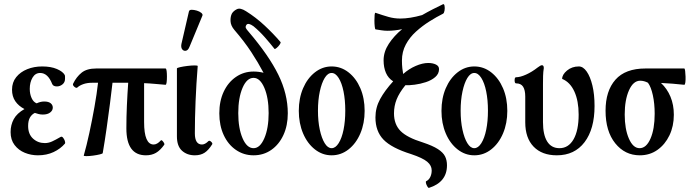

<svg xmlns="http://www.w3.org/2000/svg" viewBox="-20 -751 3390 942"><path d="M166 11Q132 11 101.5 -1.5Q71 -14 51.5 -39.5Q32 -65 32 -103Q32 -138 47.5 -166.5Q63 -195 100 -216Q71 -231 55 -254.5Q39 -278 39 -311Q39 -347 59.5 -372.5Q80 -398 113.5 -411.5Q147 -425 187 -425Q230 -425 259 -412.5Q288 -400 297 -384Q299 -381 299 -375.5Q299 -370 299 -364Q299 -347 286.5 -337Q274 -327 259 -327Q241 -327 236 -339Q215 -393 177 -393Q153 -393 139.5 -370Q126 -347 126 -315Q126 -290 135 -270Q144 -250 160 -244Q168 -248 177.5 -250.5Q187 -253 197 -253Q218 -253 228.5 -244.5Q239 -236 239 -223Q239 -209 226 -199Q213 -189 190 -189Q179 -189 169.5 -191.5Q160 -194 151 -197Q136 -190 127 -174.5Q118 -159 118 -133Q118 -93 142 -71Q166 -49 200 -49Q218 -49 235.5 -57Q253 -65 277 -79Q283 -83 289 -76Q295 -69 298 -60Q301 -51 299 -47Q277 -21 243 -5Q209 11 166 11Z M391 12Q405 -37 418.5 -99.5Q432 -162 443.5 -226.5Q455 -291 461 -345H433Q407 -345 388 -338Q369 -331 360 -322Q354 -317 344.5 -325.5Q335 -334 339 -341Q355 -374 380.5 -394.5Q406 -415 452 -415H792Q796 -415 797.5 -403Q799 -391 799 -375Q799 -359 797.5 -347Q796 -335 792 -335Q766 -337 739.5 -339.5Q713 -342 687 -343V-152Q687 -42 734 -42Q751 -42 769 -62Q772 -65 776.5 -60.5Q781 -56 784.5 -50Q788 -44 786 -41Q766 -13 745 -1Q724 11 696 11Q600 11 600 -121Q600 -176 602.5 -232.5Q605 -289 609 -345H607H532Q527 -301 519.5 -242.5Q512 -184 503 -121Q494 -58 484 0Q484 3 469.5 6.5Q455 10 436.5 12.5Q418 15 404 15Q390 15 391 12Z M936 11Q898 11 873 -11.5Q848 -34 848 -82V-415Q848 -418 863.5 -421.5Q879 -425 899.5 -427.5Q920 -430 935 -430Q950 -430 950 -427Q943 -340 939.5 -254.5Q936 -169 936 -97Q936 -42 971 -42Q986 -42 1003 -59Q1008 -63 1016 -55.5Q1024 -48 1021 -43Q1003 -14 983.5 -1.5Q964 11 936 11ZM910 -522Q903 -504 892 -502Q881 -500 874 -509Q867 -518 870 -535L907 -695Q909 -703 920.5 -703Q932 -703 945.5 -699Q959 -695 967.5 -688Q976 -681 973 -674Z M1224 11Q1176 11 1137.5 -15.5Q1099 -42 1077.5 -88.5Q1056 -135 1056 -195Q1056 -255 1077.5 -301Q1099 -347 1137.5 -373.5Q1176 -400 1224 -400Q1249 -400 1273 -394Q1246 -445 1212.5 -496Q1179 -547 1130 -604Q1112 -625 1111 -647.5Q1110 -670 1118 -685Q1126 -698 1142.5 -706Q1159 -714 1187 -696Q1235 -666 1278 -626Q1321 -586 1356 -545Q1359 -542 1352.5 -532.5Q1346 -523 1337.5 -516Q1329 -509 1327 -511Q1305 -539 1279 -568.5Q1253 -598 1224 -622Q1198 -641 1189 -629Q1183 -620 1186.5 -613Q1190 -606 1200 -595Q1299 -479 1345.5 -384.5Q1392 -290 1392 -195Q1392 -135 1370.5 -88.5Q1349 -42 1311 -15.5Q1273 11 1224 11ZM1224 -24Q1256 -24 1277 -73Q1298 -122 1298 -196Q1298 -271 1277 -320Q1256 -369 1224 -369Q1191 -369 1170 -320Q1149 -271 1149 -196Q1149 -122 1170 -73Q1191 -24 1224 -24Z M1607 11Q1562 11 1525 -18Q1488 -47 1467 -96.5Q1446 -146 1446 -207Q1446 -269 1467 -318Q1488 -367 1525 -396Q1562 -425 1607 -425Q1653 -425 1690 -396Q1727 -367 1748 -318Q1769 -269 1769 -207Q1769 -146 1748 -96.5Q1727 -47 1690 -18Q1653 11 1607 11ZM1607 -24Q1626 -24 1641.5 -48.5Q1657 -73 1665.5 -114.5Q1674 -156 1674 -208Q1674 -260 1665.5 -302Q1657 -344 1641.5 -368.5Q1626 -393 1607 -393Q1588 -393 1573 -368.5Q1558 -344 1549 -302Q1540 -260 1540 -208Q1540 -156 1549 -114.5Q1558 -73 1573 -48.5Q1588 -24 1607 -24Z M2084 171Q2081 171 2076.5 163.5Q2072 156 2070 148Q2068 140 2071 138Q2084 132 2091 117.5Q2098 103 2098 85Q2098 61 2076 42.5Q2054 24 1997 5Q1901 -25 1861.5 -66Q1822 -107 1822 -175Q1822 -223 1845 -265Q1868 -307 1909 -352Q1885 -367 1873.5 -393.5Q1862 -420 1862 -455Q1862 -497 1887.5 -536Q1913 -575 1953 -608Q1916 -600 1881 -600Q1867 -600 1850.5 -602.5Q1834 -605 1822 -607Q1820 -608 1818.5 -621Q1817 -634 1817 -650Q1817 -666 1818 -678Q1819 -690 1823 -688Q1858 -676 1886 -668Q1914 -660 1944 -660Q1991 -660 2051 -677Q2077 -692 2103.5 -705.5Q2130 -719 2153 -730Q2159 -733 2161 -722.5Q2163 -712 2161 -699.5Q2159 -687 2154 -684Q2122 -668 2087 -646Q2052 -624 2021 -596Q1990 -568 1971 -532.5Q1952 -497 1952 -454Q1952 -433 1954 -415.5Q1956 -398 1958 -388Q1986 -413 2019.5 -427.5Q2053 -442 2081 -442Q2103 -442 2118.5 -434.5Q2134 -427 2134 -412Q2134 -389 2115.5 -373Q2097 -357 2069.5 -348Q2042 -339 2014.5 -335.5Q1987 -332 1969 -333Q1939 -296 1926 -263.5Q1913 -231 1913 -195Q1913 -141 1945 -108.5Q1977 -76 2055 -52Q2103 -36 2128.5 -19.5Q2154 -3 2163.5 16Q2173 35 2173 60Q2173 143 2084 171Z M2307 11Q2262 11 2225 -18Q2188 -47 2167 -96.5Q2146 -146 2146 -207Q2146 -269 2167 -318Q2188 -367 2225 -396Q2262 -425 2307 -425Q2353 -425 2390 -396Q2427 -367 2448 -318Q2469 -269 2469 -207Q2469 -146 2448 -96.5Q2427 -47 2390 -18Q2353 11 2307 11ZM2307 -24Q2326 -24 2341.5 -48.5Q2357 -73 2365.5 -114.5Q2374 -156 2374 -208Q2374 -260 2365.5 -302Q2357 -344 2341.5 -368.5Q2326 -393 2307 -393Q2288 -393 2273 -368.5Q2258 -344 2249 -302Q2240 -260 2240 -208Q2240 -156 2249 -114.5Q2258 -73 2273 -48.5Q2288 -24 2307 -24Z M2712 11Q2639 11 2598 -31.5Q2557 -74 2557 -151V-277Q2557 -309 2546.5 -325.5Q2536 -342 2512 -342Q2507 -342 2505.5 -349.5Q2504 -357 2505.5 -364.5Q2507 -372 2512 -372Q2532 -372 2561 -385Q2590 -398 2618 -420Q2632 -431 2639 -431Q2648 -431 2648 -417Q2645 -398 2644.5 -378.5Q2644 -359 2644 -339V-152Q2644 -90 2664.5 -57Q2685 -24 2725 -24Q2769 -24 2794 -67.5Q2819 -111 2819 -189Q2819 -256 2798 -302Q2777 -348 2738 -364Q2738 -385 2762 -405Q2786 -425 2820 -425Q2841 -425 2858.5 -400Q2876 -375 2886.5 -331.5Q2897 -288 2897 -231Q2897 -118 2848 -53.5Q2799 11 2712 11Z M3119 11Q3046 11 2998.5 -48Q2951 -107 2951 -208Q2951 -305 2999.5 -360Q3048 -415 3147 -415H3337Q3340 -415 3341.5 -403Q3343 -391 3343.5 -375Q3344 -359 3342.5 -347Q3341 -335 3337 -335Q3310 -338 3279 -340.5Q3248 -343 3223 -344Q3253 -316 3269.5 -276.5Q3286 -237 3286 -188Q3286 -132 3264.5 -87Q3243 -42 3205.5 -15.5Q3168 11 3119 11ZM3118 -24Q3151 -24 3171.5 -71Q3192 -118 3192 -193Q3192 -243 3183 -284Q3174 -325 3159 -345Q3140 -355 3121 -355Q3087 -355 3066 -308Q3045 -261 3045 -189Q3045 -118 3065.5 -71Q3086 -24 3118 -24Z"/></svg>

Font: Junicode Two Beta Condensed Medium
Style: Regular
Weight: 500
Width: 3
Designer: Peter S. Baker
Foundry: Briery Creek Software
Version: Version 1.053; ttfautohint (v1.8.4)